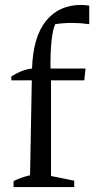

<svg xmlns="http://www.w3.org/2000/svg" viewBox="-20 -759 382 779"><path d="M26 -433V-449Q45 -461 65.5 -469.5Q86 -478 110 -481Q114 -609 166.5 -674Q219 -739 309 -739Q325 -739 342 -736V-661Q306 -666 273 -666Q238 -666 204 -661Q194 -639 189 -592Q184 -545 185 -481H327L322 -433H187V-45L281 -26V0H35V-24Q48 -31 64.5 -37Q81 -43 102 -48L109 -433Z"/></svg>

Font: Piazzolla
Style: Regular
Weight: 400
Designer: Juan Pablo del Peral
Foundry: Huerta Tipografica
Version: Version 1.330